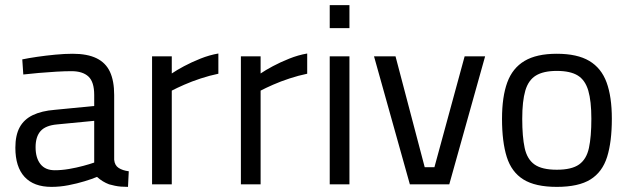

<svg xmlns="http://www.w3.org/2000/svg" viewBox="-20 -720 2460 750"><path d="M181 10Q112 10 76 -29Q40 -68 40 -143Q40 -192 57 -223Q74 -254 108.5 -270.5Q143 -287 194 -291L348 -306V-349Q348 -400 325.5 -421Q303 -442 259 -442Q234 -442 199.5 -440Q165 -438 131 -435Q97 -432 71 -429L67 -488Q91 -493 125 -498Q159 -503 196 -506.5Q233 -510 264 -510Q321 -510 357 -492.5Q393 -475 409.5 -439.5Q426 -404 426 -349V-96Q428 -74 443.5 -64Q459 -54 483 -51L480 10Q466 10 453 9Q440 8 428.5 5.5Q417 3 406 0Q393 -5 381.5 -12Q370 -19 359 -29Q340 -21 310.5 -12Q281 -3 247.5 3.5Q214 10 181 10ZM194 -55Q221 -55 250 -60Q279 -65 305 -72Q331 -79 348 -85V-248L203 -234Q158 -230 138.5 -208Q119 -186 119 -145Q119 -103 138 -79Q157 -55 194 -55Z M574 0V-500H651V-433Q670 -446 699 -461.5Q728 -477 763 -491Q798 -505 833 -511V-432Q799 -425 764 -413.5Q729 -402 699.5 -389Q670 -376 651 -366V0Z M921 0V-500H998V-433Q1017 -446 1046 -461.5Q1075 -477 1110 -491Q1145 -505 1180 -511V-432Q1146 -425 1111 -413.5Q1076 -402 1046.5 -389Q1017 -376 998 -366V0Z M1268 0V-500H1345V0ZM1268 -610V-700H1345V-610Z M1581 0 1441 -500H1525L1639 -67H1677L1795 -500H1875L1735 0Z M2155 10Q2071 10 2024.5 -19Q1978 -48 1959.5 -107Q1941 -166 1941 -256Q1941 -342 1961.5 -398Q1982 -454 2029 -482Q2076 -510 2155 -510Q2235 -510 2282 -482Q2329 -454 2349.5 -398Q2370 -342 2370 -256Q2370 -166 2351.5 -107Q2333 -48 2286.5 -19Q2240 10 2155 10ZM2155 -57Q2213 -57 2242 -77.5Q2271 -98 2280.5 -142Q2290 -186 2290 -256Q2290 -325 2278 -366Q2266 -407 2237 -425Q2208 -443 2155 -443Q2103 -443 2073.5 -425Q2044 -407 2032 -366Q2020 -325 2020 -256Q2020 -186 2029.5 -142Q2039 -98 2068 -77.5Q2097 -57 2155 -57Z"/></svg>

Font: Cairo
Style: Regular
Weight: 400
Designer: Mohamed Gaber, Accademia di Belle Arti di Urbino
Foundry: Kief Type Foundry, Accademia di Belle Arti di Urbino
Version: Version 3.120